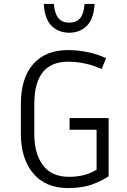

<svg xmlns="http://www.w3.org/2000/svg" viewBox="-20 -944 645 974"><path d="M531 -50Q500 -28 449 -9Q398 10 325 10Q210 10 148 -65Q86 -140 86 -264V-417Q86 -548 148.5 -619Q211 -690 326 -690Q372 -690 422.5 -680Q473 -670 518 -649L496 -594Q453 -613 410 -622Q367 -631 326 -631Q154 -631 154 -417V-264Q154 -163 198.5 -105Q243 -47 330 -47Q412 -47 470 -83V-286H333V-345H531ZM331 -829Q366 -829 385.5 -850.5Q405 -872 409 -924H460Q455 -846 419.5 -812Q384 -778 331 -778Q278 -778 242.5 -812Q207 -846 202 -924H253Q258 -872 277.5 -850.5Q297 -829 331 -829Z"/></svg>

Font: Inria Sans Light
Style: Regular
Weight: 300
Designer: Black Foundry Team
Foundry: Black Foundry
Version: Version 1.2; ttfautohint (v1.8.3)